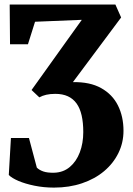

<svg xmlns="http://www.w3.org/2000/svg" viewBox="-20 -575 588 852"><path d="M219.5 257.5Q174 257.5 132.8 249Q91.5 240.5 61.8 227.8Q32 215 19 201.5L28.5 37.5H108.5L143.5 169Q155 180 172.8 186Q190.5 192 219.5 191.5Q260.5 190.5 289.5 166.2Q318.5 142 334 101.5Q349.5 61 349.5 11Q349.5 -31.5 342.2 -63Q335 -94.5 319.8 -115.8Q304.5 -137 281 -147.8Q257.5 -158.5 225.5 -158.5Q202.5 -158.5 185.2 -154.5Q168 -150.5 154.5 -143L120 -175.5L284.5 -405.5L343 -487L135.5 -478.5L104 -378.5H24.5L23 -555H492L517.5 -497.5L303.5 -210.5Q379 -212 429 -184Q479 -156 503.5 -106.8Q528 -57.5 528 5.5Q528 58 505.5 104Q483 150 442 184.5Q401 219 344.2 238.2Q287.5 257.5 219.5 257.5Z"/></svg>

Font: Merriweather 20pt Black
Style: Regular
Weight: 900
Version: Version 2.100